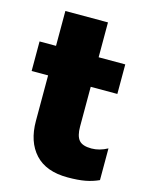

<svg xmlns="http://www.w3.org/2000/svg" viewBox="-101 -688 587 766"><g transform="rotate(15 193.0 -304.5)"><path d="M73 -170V-358H5V-480H73V-624H249V-480H359V-358H249V-194Q249 -155 263.5 -138Q278 -121 315 -121Q348 -121 381 -139V-8Q355 4 325.5 9.5Q296 15 253 15Q164 15 118.5 -34.5Q73 -84 73 -170Z"/></g></svg>

Font: Prompt
Style: Bold
Weight: 700
Designer: Katatrad Team
Foundry: CadsonDemak
Version: Version 1.000